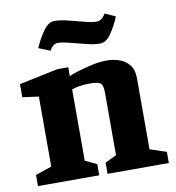

<svg xmlns="http://www.w3.org/2000/svg" viewBox="-81 -792 794 864"><g transform="rotate(-10 316.0 -359.5)"><path d="M23 0V-51L97 -76V-396L23 -406V-466L200 -503H250V-463Q261 -468 291 -477.5Q321 -487 357.5 -495Q394 -503 425 -503Q457 -503 484.5 -493Q512 -483 529 -460.5Q546 -438 546 -400V-76L621 -51V0H341V-51L393 -76V-361Q393 -396 381.5 -405Q370 -414 335 -414Q304 -414 286.5 -411Q269 -408 250 -402V-76L303 -51V0ZM411 -583Q384 -583 347.5 -592Q311 -601 277 -610Q243 -619 223 -619Q211 -619 202.5 -612.5Q194 -606 190 -599Q186 -592 185 -590L132 -611Q151 -655 174.5 -687Q198 -719 223 -719Q251 -719 287 -710Q323 -701 357 -692Q391 -683 411 -683Q424 -683 433 -689.5Q442 -696 447 -703.5Q452 -711 453 -713L501 -691Q482 -646 459.5 -614.5Q437 -583 411 -583Z"/></g></svg>

Font: Manuale ExtraBold
Style: Regular
Weight: 800
Version: Version 1.002